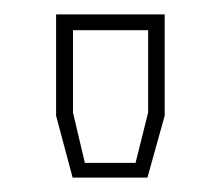

<svg xmlns="http://www.w3.org/2000/svg" viewBox="-20 -720 307 267"><path d="M81 -473 58 -559V-700H209V-559L185 -473ZM98 -493.5H168.5L186 -563.5V-678H81.5V-563.5Z"/></svg>

Font: Tourney ExtraLight
Style: Regular
Weight: 250
Designer: Tyler Finck
Foundry: Etcetera Type Co
Version: Version 1.015